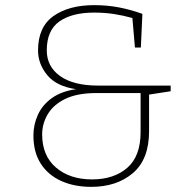

<svg xmlns="http://www.w3.org/2000/svg" viewBox="-20 -720 745 747"><path d="M335 7Q269 7 218 -16Q167 -39 138.5 -83.5Q110 -128 110 -193Q110 -235 127.5 -273.5Q145 -312 182 -338.5Q219 -365 276 -373Q200 -384 164 -427.5Q128 -471 128 -524Q128 -615 188 -657.5Q248 -700 346 -700Q398 -700 444 -691Q490 -682 534 -666L528 -535H505L495 -650Q459 -660 423 -665.5Q387 -671 346 -671Q260 -671 211 -636.5Q162 -602 162 -524Q162 -461 214 -424Q266 -387 362 -387H644V-365L560 -352V-210Q560 -100 497 -46.5Q434 7 335 7ZM338 -22Q423 -22 475 -67Q527 -112 527 -206V-358H356Q281 -358 234.5 -335.5Q188 -313 166 -276Q144 -239 144 -197Q144 -114 198 -68Q252 -22 338 -22Z"/></svg>

Font: Bitter ExtraLight
Style: Regular
Weight: 200
Designer: Sol Matas, and Bitter project Authors
Foundry: Sol Matas
Version: Version 2.001